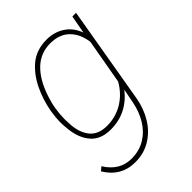

<svg xmlns="http://www.w3.org/2000/svg" viewBox="-216 -644 964 964"><g transform="rotate(-45 266.0 -162.5)"><path d="M15.6 123 35.6 106.4Q85.4 187 169.4 187Q225.1 187 267.3 161.1Q309.6 135.3 336.2 91.3Q362.8 47.4 373.5 -7.3L388.7 -84Q314.9 9.8 199.2 9.8Q130.4 9.8 93.8 -31.2Q57.1 -72.3 49.3 -140.1Q45.4 -170.4 45.4 -196.3Q45.4 -227.1 50.8 -259.3L52.2 -269.5Q64.5 -337.9 93.5 -397.9Q122.6 -458 168.5 -497.1Q217.8 -538.1 290 -538.1Q345.2 -538.1 386.5 -510.5Q427.7 -482.9 446.3 -432.1L463.9 -528.3H490.2L401.4 -10.3Q390.6 51.8 360.1 102.3Q329.6 152.8 281.2 182.9Q232.9 212.9 170.9 212.9Q69.8 212.9 15.6 123ZM198.2 -16.6Q261.7 -16.6 312.7 -47.9Q363.8 -79.1 395.5 -134.8L438 -374.5Q429.2 -438.5 391.6 -475.1Q354 -511.7 290 -511.7Q221.2 -511.7 172.6 -465.3Q124 -418.9 95.2 -331.5Q71.8 -262.2 71.8 -188.5Q71.8 -171.4 73.2 -154.3Q76.7 -92.3 106.7 -54.7Q136.7 -17.1 198.2 -16.6Z"/></g></svg>

Font: Mardoto Thin
Style: Italic
Weight: 250
Italic angle: -12°
Designer: Christian Robertson, Vahan Hovhannisyan
Foundry: Google
Version: Version 1.000